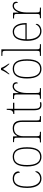

<svg xmlns="http://www.w3.org/2000/svg" viewBox="1415 -2221 816 3686"><g transform="rotate(-90 1823.0 -378.0)"><path d="M238 10C328 10 378 -50 378 -85C378 -98 375 -106 370 -113C350 -62 313 -16 238 -15C152 -14 86 -97 86 -264C86 -456 147 -517 237 -517C315 -517 350 -469 350 -406C363 -407 375 -416 375 -434C375 -492 325 -542 239 -542C133 -542 58 -476 58 -263C58 -70 137 10 238 10Z M654 10C775 10 839 -77 839 -267C839 -455 777 -542 658 -542C532 -542 470 -453 470 -267C470 -78 539 10 654 10ZM654 -15C546 -15 498 -106 498 -267C498 -433 543 -517 657 -517C766 -517 811 -437 811 -267C811 -111 770 -15 654 -15Z M932 0H1136V-20H1124C1056 -20 1051 -25 1051 -95V-334C1051 -439 1094 -517 1202 -517C1292 -517 1325 -455 1325 -365V0H1436V-20H1425C1358 -20 1353 -25 1353 -95V-359C1353 -483 1308 -542 1201 -542C1131 -542 1088 -516 1053 -453H1050L1047 -536H937V-516H956C1017 -516 1023 -511 1023 -442V-95C1023 -25 1018 -20 950 -20H932Z M1651 10C1667 10 1684 9 1703 5V-20C1683 -16 1670 -15 1650 -15C1599 -15 1577 -44 1577 -135V-511H1694V-536H1577V-657H1557C1557 -599 1550 -567 1535 -552C1524 -539 1504 -531 1478 -531V-511H1549V-141C1549 -29 1577 10 1651 10Z M1771 0H1974V-20H1948C1887 -20 1881 -24 1881 -97V-280C1881 -398 1930 -519 2005 -519C2050 -519 2066 -493 2066 -443C2080 -443 2087 -459 2087 -479C2087 -515 2059 -544 2010 -544C1938 -544 1903 -482 1882 -428H1880L1877 -536H1766V-516H1778C1848 -516 1853 -512 1853 -441V-97C1853 -24 1846 -20 1786 -20H1771Z M2240 -619V-606H2247C2292 -652 2314 -682 2342 -731C2369 -682 2392 -652 2438 -606H2444V-619C2416 -657 2377 -721 2361 -766H2323C2308 -721 2268 -657 2240 -619ZM2343 10C2464 10 2528 -77 2528 -267C2528 -455 2466 -542 2347 -542C2221 -542 2159 -453 2159 -267C2159 -78 2228 10 2343 10ZM2343 -15C2235 -15 2187 -106 2187 -267C2187 -433 2232 -517 2346 -517C2455 -517 2500 -437 2500 -267C2500 -111 2459 -15 2343 -15Z M2594 0H2817V-20H2796C2723 -20 2719 -24 2719 -94V-760H2594V-740H2624C2684 -740 2691 -736 2691 -662V-94C2691 -24 2687 -20 2614 -20H2594Z M3068 10C3159 10 3208 -49 3208 -82C3208 -93 3204 -98 3199 -102C3178 -55 3138 -15 3068 -15C2973 -15 2910 -101 2911 -274H3223V-290C3223 -447 3162 -542 3059 -542C2946 -542 2882 -451 2882 -262C2882 -87 2954 10 3068 10ZM3195 -298H2912C2918 -432 2959 -517 3058 -517C3149 -517 3193 -428 3195 -298Z M3317 0H3520V-20H3494C3433 -20 3427 -24 3427 -97V-280C3427 -398 3476 -519 3551 -519C3596 -519 3612 -493 3612 -443C3626 -443 3633 -459 3633 -479C3633 -515 3605 -544 3556 -544C3484 -544 3449 -482 3428 -428H3426L3423 -536H3312V-516H3324C3394 -516 3399 -512 3399 -441V-97C3399 -24 3392 -20 3332 -20H3317Z"/></g></svg>

Font: Noto Serif Myanmar SemiCondensed Thin
Style: Regular
Weight: 100
Width: 4
Designer: Ben Mitchell and the Monotype Design Team
Foundry: Monotype Imaging Inc.
Version: Version 2.106